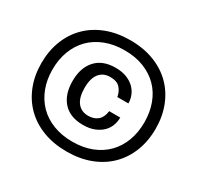

<svg xmlns="http://www.w3.org/2000/svg" viewBox="-156 -903 1124 1095"><g transform="rotate(30 406.0 -356.0)"><path d="M406 10Q320 10 250.5 -16.5Q181 -43 132 -91.5Q83 -140 56.5 -207.5Q30 -275 30 -356Q30 -437 56.5 -504.5Q83 -572 132 -620.5Q181 -669 250.5 -695.5Q320 -722 406 -722Q492 -722 561.5 -695.5Q631 -669 680 -620.5Q729 -572 755.5 -504.5Q782 -437 782 -356Q782 -275 755.5 -207.5Q729 -140 680 -91.5Q631 -43 561.5 -16.5Q492 10 406 10ZM406 -55Q477 -55 533 -77Q589 -99 628 -139Q667 -179 687.5 -234Q708 -289 708 -356Q708 -422 687.5 -477.5Q667 -533 628 -572.5Q589 -612 533 -634Q477 -656 406 -656Q336 -656 279.5 -634Q223 -612 184 -572.5Q145 -533 124 -477.5Q103 -422 103 -356Q103 -289 124 -234Q145 -179 184 -139Q223 -99 279.5 -77Q336 -55 406 -55ZM411 -168Q326 -168 280.5 -218Q235 -268 235 -356Q235 -443 280.5 -493.5Q326 -544 411 -544Q454 -544 485 -531.5Q516 -519 536 -499Q556 -479 565.5 -454Q575 -429 575 -404H502Q497 -436 476.5 -459.5Q456 -483 411 -483Q365 -483 339.5 -451Q314 -419 314 -356Q314 -293 339.5 -260.5Q365 -228 411 -228Q449 -228 473 -248.5Q497 -269 502 -311H575Q575 -283 565 -257Q555 -231 534.5 -211.5Q514 -192 483 -180Q452 -168 411 -168Z"/></g></svg>

Font: Firefly Display Medium
Style: Regular
Weight: 500
Designer: Colophon Foundry, Jonny Pinhorn
Foundry: Colophon Foundry
Version: Version 1.200; ttfautohint (v1.8.3)